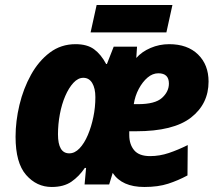

<svg xmlns="http://www.w3.org/2000/svg" viewBox="-20 -735 868 765"><path d="M186 10Q126 10 84 -38Q42 -86 42 -190Q42 -252 57.5 -317Q73 -382 103.5 -437Q134 -492 178.5 -525.5Q223 -559 281 -559Q327 -559 354.5 -539Q382 -519 403 -480H406L433 -549H526L523 -504Q545 -529 580 -544Q615 -559 654 -559Q727 -559 769 -518Q811 -477 811 -410Q811 -321 741 -266.5Q671 -212 522 -212H495V-197Q495 -160 514.5 -136.5Q534 -113 578 -113Q616 -113 653 -125.5Q690 -138 728 -157L727 -36Q690 -16 650 -3Q610 10 555 10Q466 10 429 -46L415 0H317L323 -66H318Q295 -32 264.5 -11Q234 10 186 10ZM513 -320H530Q598 -320 625.5 -345Q653 -370 653 -402Q653 -443 611 -443Q588 -443 568 -426Q548 -409 533 -381Q518 -353 513 -320ZM256 -124Q278 -124 297 -144Q316 -164 330 -197Q344 -230 352 -269Q356 -288 358 -308Q360 -328 360 -348Q360 -383 347.5 -404Q335 -425 312 -425Q291 -425 272.5 -405Q254 -385 240 -352.5Q226 -320 218.5 -280Q211 -240 211 -200Q211 -124 256 -124ZM341 -606 365 -715H667L643 -606Z"/></svg>

Font: Noto Sans Disp ExtBd
Style: Italic
Weight: 800
Italic angle: -12°
Designer: Monotype Design Team
Foundry: Monotype Imaging Inc.
Version: Version 2.000;GOOG;noto-source:20170915:90ef993387c0